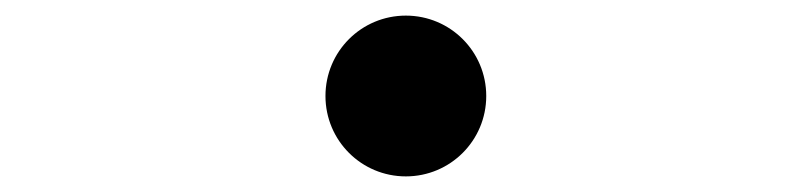

<svg xmlns="http://www.w3.org/2000/svg" viewBox="-20 -503 1040 246"><path d="M500 -483C443 -483 397 -437 397 -380C397 -323 443 -277 500 -277C557 -277 603 -323 603 -380C603 -437 557 -483 500 -483Z"/></svg>

Font: Noto Sans CJK SC DemiLight
Style: Regular
Weight: 350
Designer: Ryoko NISHIZUKA 西塚涼子 (kana, bopomofo & ideographs); Paul D. Hunt (Latin, Greek & Cyrillic); Sandoll Communications 산돌커뮤니
Foundry: Adobe
Version: Version 2.004;hotconv 1.0.118;makeotfexe 2.5.65603